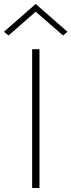

<svg xmlns="http://www.w3.org/2000/svg" viewBox="-79 -948 360 968"><path d="M101 -889 -36 -769 -59 -788 101 -928 261 -788 239 -769ZM83 -700H120V0H83Z"/></svg>

Font: Renner
Style: Thin
Weight: 200
Version: Version 003.000 ; ttfautohint (v0.97) -l 8 -r 50 -G 200 -x 1